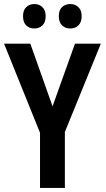

<svg xmlns="http://www.w3.org/2000/svg" viewBox="-20 -930 524 950"><path d="M240 -404 351 -714H479L301 -277V0H178V-273L0 -714H130ZM94 -850Q94 -880 110 -895Q126 -910 150 -910Q174 -910 190 -894.5Q206 -879 206 -850Q206 -820 190 -804.5Q174 -789 150 -789Q126 -789 110 -804Q94 -819 94 -850ZM271 -850Q271 -880 287 -895Q303 -910 328 -910Q352 -910 368 -894.5Q384 -879 384 -850Q384 -820 368 -804.5Q352 -789 328 -789Q303 -789 287 -804.5Q271 -820 271 -850Z"/></svg>

Font: Avrile Sans Condensed SemiBold
Style: Regular
Weight: 600
Width: 3
Designer: Monotype Design Team
Foundry: Monotype Imaging Inc.
Version: Version 2.001;September 10, 2019;FontCreator 11.5.0.2425 64-